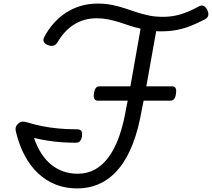

<svg xmlns="http://www.w3.org/2000/svg" viewBox="-20 -1035 1183 1072"><path d="M409 17Q346 17 291.5 -4.5Q237 -26 193.5 -66.5Q150 -107 118.5 -165.5Q87 -224 69 -299Q65 -316 69 -327Q73 -338 84 -347Q95 -356 107 -356Q119 -356 131 -352Q170 -340 214 -331Q258 -322 307.5 -317.5Q357 -313 411 -313Q427 -313 433.5 -304.5Q440 -296 438 -276Q435 -257 427 -247.5Q419 -238 404 -238Q361 -238 321.5 -241Q282 -244 244.5 -250Q207 -256 170 -265Q186 -217 210 -179.5Q234 -142 265 -116.5Q296 -91 333.5 -78Q371 -65 414 -65Q467 -65 510 -88.5Q553 -112 587 -158.5Q621 -205 645 -272.5Q669 -340 684 -428L693 -473H526Q512 -473 506.5 -484Q501 -495 505 -516Q508 -535 515.5 -544Q523 -553 535 -553H708L765 -875Q732 -882 702 -892.5Q672 -903 642.5 -912Q613 -921 583 -927Q553 -933 520 -933Q484 -933 452 -924Q420 -915 392.5 -897.5Q365 -880 342.5 -855.5Q320 -831 303 -802Q294 -786 281.5 -781Q269 -776 251 -782Q231 -789 225 -800.5Q219 -812 227 -828Q249 -870 279.5 -904.5Q310 -939 347.5 -963.5Q385 -988 429.5 -1001.5Q474 -1015 526 -1015Q569 -1015 605.5 -1007.5Q642 -1000 675.5 -989Q709 -978 742 -967Q775 -956 811 -948.5Q847 -941 889 -941Q926 -941 960 -948Q994 -955 1026.5 -968.5Q1059 -982 1090 -999Q1103 -1007 1115.5 -1002.5Q1128 -998 1137 -980Q1145 -964 1143 -950.5Q1141 -937 1126 -928Q1084 -906 1045 -890.5Q1006 -875 966 -867.5Q926 -860 879 -860Q872 -860 865.5 -860Q859 -860 852 -861L797 -553H941Q970 -553 962 -510Q960 -491 952 -482Q944 -473 932 -473H782L772 -424Q754 -317 722.5 -234.5Q691 -152 645.5 -96Q600 -40 541 -11.5Q482 17 409 17Z"/></svg>

Font: Playwrite ZA
Style: Regular
Weight: 400
Designer: Veronika Burian, José Scaglione
Foundry: TypeTogether
Version: Version 1.002